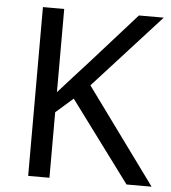

<svg xmlns="http://www.w3.org/2000/svg" viewBox="-52 -761 722 809"><g transform="rotate(5 309.5 -357.0)"><path d="M619 0H513L260 -341L187 -277V0H97V-714H187V-362Q217 -396 248 -430Q279 -464 310 -498L503 -714H608L325 -403Z"/></g></svg>

Font: Noto Sans Tifinagh Hawad
Style: Regular
Weight: 400
Designer: JamraPatel
Foundry: JamraPatel LLC
Version: Version 2.006; ttfautohint (v1.8.4.7-5d5b)